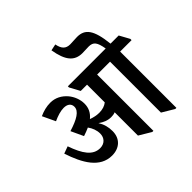

<svg xmlns="http://www.w3.org/2000/svg" viewBox="-215 -1099 1317 1317"><g transform="rotate(-45 443.5 -440.5)"><path d="M233 -73C305 -73 354 -117 354 -190C354 -229 345 -263 324 -297C351 -277 382 -264 415 -264C430 -264 443 -266 455 -271V-45L542 7H553V-539H678V-45L765 7H776V-539H887V-551L847 -624H768C752 -773 714 -819 638 -819C615 -819 594 -816 569 -816C527 -816 506 -838 496 -888L449 -878C468 -763 509 -714 586 -714C605 -714 628 -716 648 -716C693 -716 709 -693 721 -624H354V-613L394 -539H455V-367C436 -352 411 -343 378 -343C353 -343 326 -349 302 -358C335 -385 351 -418 351 -459C351 -500 335 -541 309 -572C278 -608 238 -630 189 -630C153 -630 118 -621 83 -605L127 -512C164 -529 200 -540 229 -540C265 -540 287 -523 287 -493C287 -451 237 -421 149 -394L191 -304C213 -311 233 -319 251 -327C270 -301 282 -270 282 -238C282 -197 255 -167 211 -167C141 -167 99 -228 62 -334L10 -315C53 -183 116 -73 233 -73Z"/></g></svg>

Font: Noto Serif Devanagari Condensed SemiBold
Style: Regular
Weight: 600
Width: 3
Designer: Universal Thirst, Indian Type Foundry and the Monotype Design Team
Foundry: Monotype Imaging Inc.
Version: Version 2.004